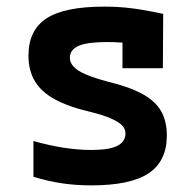

<svg xmlns="http://www.w3.org/2000/svg" viewBox="-20 -550 590 580"><path d="M256 10Q208 10 165.5 3.5Q123 -3 81 -16V-124Q127 -111 171 -104Q215 -97 256 -97Q310 -97 334.5 -109.5Q359 -122 359 -147Q359 -161 348.5 -171.5Q338 -182 315.5 -192Q293 -202 257 -211Q188 -227 146.5 -249.5Q105 -272 85.5 -304.5Q66 -337 66 -382Q66 -459 120.5 -494.5Q175 -530 295 -530Q338 -530 378 -525Q418 -520 473 -508L472 -344H350V-484L403 -416Q370 -420 346.5 -421.5Q323 -423 303 -423Q244 -423 217.5 -411.5Q191 -400 191 -375Q191 -361 202.5 -348.5Q214 -336 238.5 -325.5Q263 -315 303 -304Q370 -288 409.5 -266.5Q449 -245 466.5 -214.5Q484 -184 484 -141Q484 -63 429 -26.5Q374 10 256 10Z"/></svg>

Font: M PLUS Code Latin SemiExpanded SemiBold
Style: Regular
Weight: 600
Width: 6
Designer: Coji Morishita
Foundry: UNDERFOREST DESIGN
Version: Version 1.002; ttfautohint (v1.8.3)